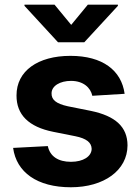

<svg xmlns="http://www.w3.org/2000/svg" viewBox="-20 -792 602 823"><path d="M514.2 -389.9C500.7 -490.4 419.7 -552.6 282 -552.6C142.4 -552.6 50.4 -487.9 50.8 -382.8C50.4 -301.1 101.9 -248.2 208.5 -226.9L302.9 -208.1C350.5 -198.5 372.2 -181.1 372.9 -153.8C372.2 -121.4 337 -98.4 284.1 -98.4C230.1 -98.4 194.2 -121.4 185 -165.8L36.2 -158C50.4 -53.6 139.2 10.7 283.7 10.7C425.1 10.7 526.3 -61.4 526.6 -169C526.3 -247.9 474.8 -295.1 369 -316.8L270.2 -336.6C219.5 -347.7 200.6 -365.1 201 -391.3C200.6 -424 237.6 -445.3 284.4 -445.3C337 -445.3 368.3 -416.5 375.7 -381.4ZM213.8 -772H84.9V-767L228.7 -610.8H341.3L485.4 -767V-772H356.5L285.2 -685.4Z"/></svg>

Font: Karasuma Gothic
Style: Bold
Weight: 700
Designer: Rasmus Andersson / Ryoko Nishizuka
Foundry: Genbu
Version: Version 1.00